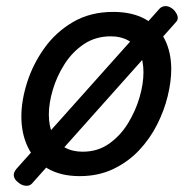

<svg xmlns="http://www.w3.org/2000/svg" viewBox="-20 -558 629 629"><path d="M241 19Q179 19 136 -6Q93 -31 71.5 -75.5Q50 -120 50 -176Q50 -229 69 -288.5Q88 -348 125.5 -400.5Q163 -453 219.5 -486Q276 -519 351 -519Q413 -519 455.5 -495.5Q498 -472 519.5 -429.5Q541 -387 541 -331Q541 -291 529.5 -243.5Q518 -196 494.5 -149.5Q471 -103 435 -65Q399 -27 350.5 -4Q302 19 241 19ZM251 -61Q300 -61 337 -87Q374 -113 399 -153.5Q424 -194 437 -238.5Q450 -283 450 -321Q450 -360 437 -386Q424 -412 400 -425.5Q376 -439 343 -439Q293 -439 255 -413.5Q217 -388 191.5 -348Q166 -308 153 -264Q140 -220 140 -183Q140 -144 153.5 -116.5Q167 -89 192 -75Q217 -61 251 -61ZM85 43Q77 52 63.5 50.5Q50 49 39 39Q28 31 25.5 19.5Q23 8 34 -5L503 -530Q511 -538 523 -538Q535 -538 548 -527Q558 -517 561.5 -505.5Q565 -494 556 -485Z"/></svg>

Font: Playwrite DK Uloopet
Style: Regular
Weight: 400
Designer: Veronika Burian, José Scaglione
Foundry: TypeTogether
Version: Version 1.002